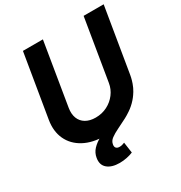

<svg xmlns="http://www.w3.org/2000/svg" viewBox="-212 -877 1163 1236"><g transform="rotate(-30 369.5 -259.5)"><path d="M324.2 10.3Q231.9 10.3 168.2 -24.2Q104.5 -58.6 76.2 -119.6Q47.9 -180.7 61 -259.8L138.7 -727.5H287.1L210.4 -262.2Q203.6 -219.7 215.8 -188Q228 -156.2 257.6 -138.7Q287.1 -121.1 330.6 -121.1Q377.9 -121.1 417 -141.1Q456.1 -161.1 481.9 -195.3Q507.8 -229.5 514.6 -272L589.8 -727.5H738.8L659.7 -250Q646.5 -170.9 600.6 -112.3Q554.7 -53.7 483.6 -21.7Q412.6 10.3 324.2 10.3ZM318.4 209Q260.3 209 228.5 182.4Q196.8 155.8 205.1 106.4Q210.9 71.3 234.4 46.4Q257.8 21.5 292.5 2.9Q327.1 -15.6 367.4 -32.2Q407.7 -48.8 448.5 -67.4Q489.3 -85.9 524.9 -110.6Q560.5 -135.3 585.4 -170.2Q610.4 -205.1 618.7 -254.9L659.7 -250Q648.4 -186.5 621.8 -143.1Q595.2 -99.6 560.3 -70.6Q525.4 -41.5 488.3 -22.2Q451.2 -2.9 418.7 12.7Q386.2 28.3 364.5 44.4Q342.8 60.5 339.4 84Q336.4 100.1 344.2 109.4Q352.1 118.7 370.1 118.7Q380.4 118.7 389.6 116Q398.9 113.3 407.2 109.9L418.5 189.5Q399.4 197.8 372.6 203.4Q345.7 209 318.4 209Z"/></g></svg>

Font: Inter 18pt
Style: Bold Italic
Weight: 700
Italic angle: -9.3988°
Designer: Rasmus Andersson
Foundry: rsms
Version: Version 4.001;git-66647c0bb